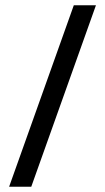

<svg xmlns="http://www.w3.org/2000/svg" viewBox="-20 -706 403 737"><path d="M15 10.8 263.3 -685.8H348.3L100 10.8Z"/></svg>

Font: Funnel Display Light
Style: Regular
Weight: 400
Version: Version 1.000